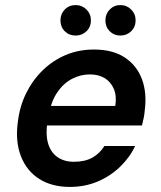

<svg xmlns="http://www.w3.org/2000/svg" viewBox="-20 -724 632 756"><path d="M255 12Q184 12 134.5 -19.5Q85 -51 62.5 -108.5Q40 -166 50 -242Q57 -304 82.5 -356Q108 -408 148 -447Q188 -486 239 -507.5Q290 -529 350 -529Q424 -529 471.5 -497.5Q519 -466 539 -412Q559 -358 550 -290Q549 -276 546 -260.5Q543 -245 539 -230H133L147 -307H434Q440 -347 428 -374.5Q416 -402 392 -416.5Q368 -431 334 -431Q297 -431 263.5 -413.5Q230 -396 206 -361Q182 -326 172 -273L167 -244Q159 -196 169 -160.5Q179 -125 205.5 -106Q232 -87 271 -87Q315 -87 344 -103.5Q373 -120 391 -149H512Q491 -104 452.5 -67Q414 -30 364 -9Q314 12 255 12ZM278 -584Q252 -584 235 -601Q218 -618 218 -644Q218 -669 235 -686.5Q252 -704 278 -704Q303 -704 320.5 -686.5Q338 -669 338 -644Q338 -618 320.5 -601Q303 -584 278 -584ZM454 -584Q429 -584 412 -601Q395 -618 395 -644Q395 -669 412 -686.5Q429 -704 454 -704Q479 -704 496.5 -686.5Q514 -669 514 -644Q514 -618 496.5 -601Q479 -584 454 -584Z"/></svg>

Font: DM Sans 11pt SemiBold
Style: Italic
Weight: 600
Italic angle: -10°
Version: Version 4.004;gftools[0.9.30]